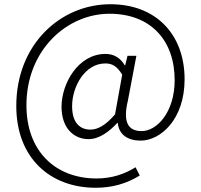

<svg xmlns="http://www.w3.org/2000/svg" viewBox="-20 -725 950 908"><path d="M433 163C509 163 578 144 641 105L621 66C570 98 509 119 437 119C241 119 105 -11 105 -227C105 -489 297 -660 498 -660C692 -660 806 -535 806 -346C806 -193 721 -105 650 -105C583 -105 561 -151 585 -250L625 -461H583L572 -416H570C549 -452 518 -470 479 -470C349 -470 271 -329 271 -220C271 -119 329 -67 399 -67C449 -67 496 -102 535 -144H537C542 -87 586 -60 645 -60C739 -60 853 -160 853 -350C853 -562 718 -705 502 -705C266 -705 57 -515 57 -224C57 23 218 163 433 163ZM408 -112C360 -112 321 -142 321 -223C321 -315 381 -425 478 -425C511 -425 533 -412 558 -372L524 -184C481 -134 443 -112 408 -112Z"/></svg>

Font: Genne Gothic Light
Style: Regular
Weight: 300
Designer: Ryoko NISHIZUKA (kana & ideographs); Paul D. Hunt (Latin, Greek & Cyrillic); Wenlong ZHANG (bopomofo); Sandoll Communica
Foundry: Adobe Systems Incorporated
Version: Version 1.004;PS 1.004;hotconv 16.6.51;makeotf.lib2.5.65220